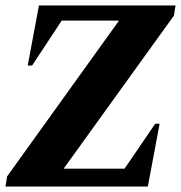

<svg xmlns="http://www.w3.org/2000/svg" viewBox="-30 -680 660 700"><path d="M-10 0 -4 -37 404 -605H195L87 -441H71L112 -660H610L604 -623L202 -65H424L536 -229H552L509 0Z"/></svg>

Font: Spectral ExtraBold
Style: Italic
Weight: 800
Italic angle: -10°
Designer: Jean-Baptiste Levee
Foundry: Production Type
Version: Version 2.001